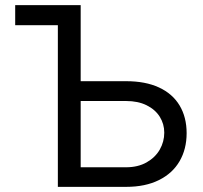

<svg xmlns="http://www.w3.org/2000/svg" viewBox="-20 -727 789 747"><path d="M293.9 -411.1H470.7Q545.9 -411.1 598.6 -386.7Q651.4 -362.3 678.7 -316.7Q706.1 -271 706.1 -209Q706.1 -147 678.7 -99.9Q651.4 -52.7 598.4 -26.4Q545.4 0 470.7 0H205.1V-628.9H39.1V-707H293.9ZM470.7 -76.2Q516.6 -76.2 550.3 -95.2Q584 -114.3 601.6 -145Q619.1 -175.8 619.1 -210.9Q619.1 -244.6 601.6 -272.7Q584 -300.8 550.5 -317.4Q517.1 -334 470.7 -334H293.9V-76.2Z"/></svg>

Font: Pretendard JP
Style: Regular
Weight: 400
Designer: Base glyphs from Inter by Rasmus Andersson; Hangeul glyphs from Noto Sans CJK(Source Han Sans) by Jang Soo-young and Kan
Foundry: Kil Hyung-jin
Version: Version 1.309